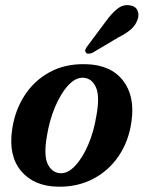

<svg xmlns="http://www.w3.org/2000/svg" viewBox="-20 -711 555 742"><path d="M311 -463Q407 -461 454.8 -400.5Q502.5 -340 488 -240.5Q477.5 -165.5 438.8 -108.2Q400 -51 339.5 -19.5Q279 12 203 10.5Q110 8.5 61 -50.8Q12 -110 27 -211Q37.5 -284 74.8 -341.8Q112 -399.5 172 -432.2Q232 -465 311 -463ZM213 -41.5Q242 -40 270.2 -70Q298.5 -100 320.8 -151.5Q343 -203 353 -266.5Q366 -339 350.8 -373.5Q335.5 -408 303 -410.5Q272.5 -412.5 243.5 -381Q214.5 -349.5 192.5 -297Q170.5 -244.5 161 -183.5Q148.5 -111 164.2 -77.5Q180 -44 213 -41.5ZM388 -627Q410.5 -658.5 433 -676.5Q455.5 -694.5 481 -690.5Q504 -687.5 511.5 -670.2Q519 -653 511 -633.5Q503 -612 484.8 -596.5Q466.5 -581 437.5 -566.5L337.5 -507Q329.5 -503.5 322 -503.5Q314.5 -503.5 311.5 -508.5Q307.5 -514 310.5 -520.8Q313.5 -527.5 319 -534.5Z"/></svg>

Font: Fraunces 72pt Soft SemiBold
Style: Italic
Weight: 600
Italic angle: -16°
Version: Version 1.000;[b76b70a41]